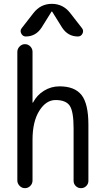

<svg xmlns="http://www.w3.org/2000/svg" viewBox="-20 -980 540 1000"><path d="M345.7 -912.1 407.2 -833Q417 -820.3 409.7 -805.2Q402.3 -790 385.7 -790Q334 -790 303.7 -835.9L252 -918.9Q252 -919.9 250 -919.9Q248 -919.9 248 -918.9L196.3 -835.9Q166 -790 114.3 -790Q98.6 -790 90.8 -805.2Q83 -820.3 92.8 -833L154.3 -912.1Q191.4 -960 250 -960Q308.6 -960 345.7 -912.1ZM70.3 -40V-710Q70.3 -725.6 82 -737.8Q93.8 -750 109.9 -750Q126 -750 137.7 -738.3Q149.4 -726.6 149.4 -710V-446.3Q149.4 -445.3 150.4 -445.3Q152.3 -445.3 152.3 -446.3Q171.9 -484.4 209 -507.3Q246.1 -530.3 290 -530.3Q369.1 -530.3 404.8 -484.9Q440.4 -439.5 440.4 -330.1V-38.1Q440.4 -22.5 429.2 -11.2Q418 0 401.9 0Q385.7 0 374.5 -11.2Q363.3 -22.5 363.3 -38.1V-311.5Q363.3 -399.4 343.3 -429.2Q323.2 -459 269.5 -459Q219.7 -459 184.6 -402.8Q149.4 -346.7 149.4 -252V-40Q149.4 -23.4 137.7 -11.7Q126 0 109.9 0Q93.8 0 82 -12.2Q70.3 -24.4 70.3 -40Z"/></svg>

Font: Rounded-X Mgen+ 1m regular
Style: Regular
Weight: 400
Designer: [Source Han Sans]
Ryoko NISHIZUKA  (kana & ideographs); Paul D. Hunt (Latin, Greek & Cyrillic); Wenlong ZHANG  (bopomofo
Version: Version 1.059.20150602